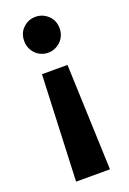

<svg xmlns="http://www.w3.org/2000/svg" viewBox="-141 -540 549 820"><g transform="rotate(-20 133.5 -129.5)"><path d="M76 -250H192L210 231H56ZM53 -408Q53 -445 77 -467.5Q101 -490 133 -490Q165 -490 189.5 -467.5Q214 -445 214 -408Q214 -391 207.5 -376Q201 -361 189.5 -350Q178 -339 163.5 -333Q149 -327 133 -327Q117 -327 102.5 -333Q88 -339 77 -350Q66 -361 59.5 -376Q53 -391 53 -408Z"/></g></svg>

Font: Ek Mukta ExtraBold
Style: Regular
Weight: 800
Designer: Girish Dalvi and Yashodeep Gholap
Foundry: Ek Type
Version: Version 2.538;PS 1.002;hotconv 16.6.51;makeotf.lib2.5.65220;